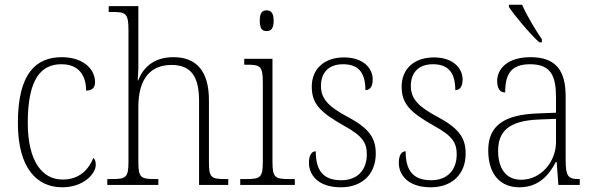

<svg xmlns="http://www.w3.org/2000/svg" viewBox="-20 -786 2529 816"><path d="M244 10C337 10 387 -49 387 -85C387 -100 384 -108 377 -115C357 -67 319 -23 247 -23C159 -22 98 -102 98 -264C98 -453 156 -513 241 -513C316 -513 346 -464 346 -401C370 -401 384 -412 384 -436C384 -496 329 -543 243 -543C135 -543 56 -477 56 -263C56 -70 138 10 244 10Z M436 0H653V-25H641C579 -25 568 -30 568 -98V-331C568 -452 620 -510 709 -510C793 -510 826 -459 826 -358V0H950V-25H939C877 -25 868 -31 868 -98V-360C868 -486 813 -543 717 -543C630 -543 587 -495 567 -444H565C566 -456 568 -478 568 -497V-760H442V-735H461C513 -735 526 -729 526 -660V-99C526 -30 515 -25 453 -25H436Z M1113 -654C1131 -654 1143 -663 1143 -698C1143 -732 1131 -742 1113 -742C1095 -742 1084 -732 1084 -698C1084 -663 1095 -654 1113 -654ZM1001 0H1233V-25H1212C1149 -25 1138 -30 1138 -99V-536H1018V-511H1030C1086 -511 1097 -505 1097 -435V-98C1097 -30 1086 -25 1023 -25H1001Z M1429 10C1518 10 1577 -45 1577 -133C1577 -197 1552 -239 1458 -289C1382 -330 1344 -362 1344 -421C1344 -473 1373 -513 1438 -513C1500 -513 1533 -481 1533 -403C1553 -403 1564 -419 1564 -448C1564 -496 1524 -542 1442 -542C1358 -542 1305 -493 1305 -418C1305 -344 1341 -309 1443 -251C1522 -208 1539 -178 1539 -130C1539 -65 1501 -20 1430 -20C1349 -20 1322 -67 1322 -143C1306 -143 1293 -129 1293 -94C1293 -45 1329 10 1429 10Z M1811 10C1900 10 1959 -45 1959 -133C1959 -197 1934 -239 1840 -289C1764 -330 1726 -362 1726 -421C1726 -473 1755 -513 1820 -513C1882 -513 1915 -481 1915 -403C1935 -403 1946 -419 1946 -448C1946 -496 1906 -542 1824 -542C1740 -542 1687 -493 1687 -418C1687 -344 1723 -309 1825 -251C1904 -208 1921 -178 1921 -130C1921 -65 1883 -20 1812 -20C1731 -20 1704 -67 1704 -143C1688 -143 1675 -129 1675 -94C1675 -45 1711 10 1811 10Z M2272 -606H2283V-619C2257 -657 2218 -721 2199 -766H2143V-756C2166 -721 2232 -642 2272 -606ZM2187 10C2273 10 2315 -46 2342 -97H2346L2353 0H2444V-25H2440C2393 -25 2384 -38 2384 -109V-377C2384 -489 2340 -543 2235 -543C2136 -543 2093 -493 2093 -442C2093 -409 2105 -393 2127 -393C2127 -470 2151 -513 2233 -513C2324 -513 2343 -460 2343 -371V-307L2267 -304C2122 -299 2055 -252 2055 -147C2055 -40 2111 10 2187 10ZM2195 -22C2126 -22 2097 -76 2097 -145C2097 -225 2139 -273 2270 -278L2343 -281V-181C2343 -101 2281 -22 2195 -22Z"/></svg>

Font: Noto Serif Myanmar SemiCondensed ExtraLight
Style: Regular
Weight: 200
Width: 4
Designer: Ben Mitchell and the Monotype Design Team
Foundry: Monotype Imaging Inc.
Version: Version 2.106